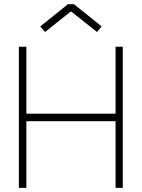

<svg xmlns="http://www.w3.org/2000/svg" viewBox="-20 -904 682 924"><path d="M323.2 -848.1H319.8L196.8 -750L173.8 -776.9L307.1 -883.8H335.9L469.2 -776.9L446.8 -750ZM70.8 -679.2H106.9V-356.9H536.1V-679.2H570.8V0H536.1V-320.8H106.9V0H70.8Z"/></svg>

Font: RawengulkPcs
Style: Regular
Weight: 400
Version: Version 0.92